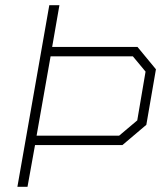

<svg xmlns="http://www.w3.org/2000/svg" viewBox="-20 -720 646 740"><path d="M581 -453 544 -239 452 -161H115L86 0H47L134 -495L170 -700H209L181 -539H510ZM541 -444 492 -503H175L121 -197H439L509 -256Z"/></svg>

Font: Chakra Petch ExtraLight
Style: Italic
Weight: 275
Italic angle: -10°
Designer: Katatrad Aksorn Co.,Ltd.
Foundry: Cadson Demak Co.,Ltd.
Version: Version 1.000; ttfautohint (v1.6)